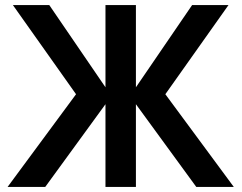

<svg xmlns="http://www.w3.org/2000/svg" viewBox="-20 -740 956 760"><path d="M10 0H159L397.5 -327.5V0H518V-327.5L757 0H905.5L634.5 -367L884.5 -720H740.5L518 -394.5V-720H397.5V-394.5L175 -720H31L281 -367Z"/></svg>

Font: Eudonet
Style: Bold
Weight: 700
Designer: Mikhail Sharanda
Foundry: Mikhail Sharanda
Version: Version 4.503;Glyphs 3.1.2 (3151)